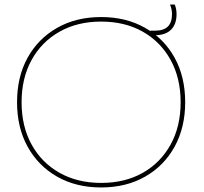

<svg xmlns="http://www.w3.org/2000/svg" viewBox="-20 -815 900 845"><path d="M425 10Q315 10 231.5 -37.5Q148 -85 101.5 -169.5Q55 -254 55 -365Q55 -477 101.5 -561Q148 -645 231.5 -692.5Q315 -740 425 -740Q535 -740 618.5 -692.5Q702 -645 748.5 -561Q795 -477 795 -365Q795 -254 748.5 -169.5Q702 -85 618.5 -37.5Q535 10 425 10ZM425 -10Q530 -10 608.5 -54.5Q687 -99 731 -179Q775 -259 775 -365Q775 -471 731 -551Q687 -631 608.5 -675.5Q530 -720 425 -720Q321 -720 242 -675.5Q163 -631 119 -551Q75 -471 75 -365Q75 -259 119 -179Q163 -99 242 -54.5Q321 -10 425 -10ZM639 -660 642 -680H662Q700 -680 718.5 -698Q737 -716 737 -753Q737 -764 734.5 -775.5Q732 -787 728 -795H749Q753 -786 755 -775Q757 -764 757 -753Q757 -708 732.5 -684Q708 -660 662 -660Z"/></svg>

Font: M PLUS 1 Thin
Style: Regular
Weight: 100
Designer: Coji Morishita
Foundry: UNDERFOREST DESIGN
Version: Version 1.001